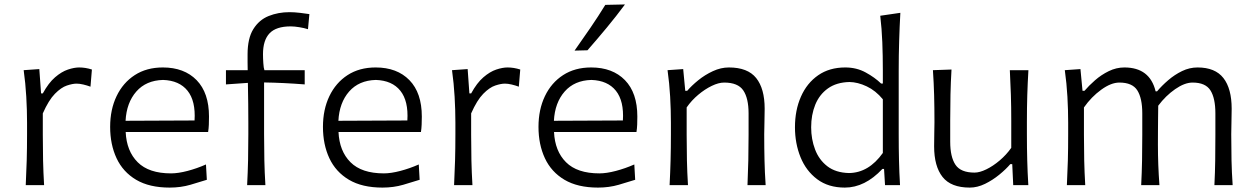

<svg xmlns="http://www.w3.org/2000/svg" viewBox="-20 -832 5637 863"><path d="M95.7 0Q98.6 -57.6 100.1 -111.1Q101.6 -164.6 101.6 -228.5V-280.8Q101.6 -337.4 98.1 -397.5Q94.7 -457.5 86.4 -516.6L156.7 -521.5L164.6 -412.1H172.4Q198.2 -459.5 227.5 -484.6Q256.8 -509.8 285.2 -519.3Q313.5 -528.8 335.9 -528.8Q364.3 -528.8 393.1 -519.5L386.7 -442.4Q371.1 -448.2 354.5 -452.1Q337.9 -456.1 324.2 -456.1Q306.2 -456.1 280.5 -447.5Q254.9 -439 226.8 -410.4Q198.7 -381.8 172.4 -322.3V-226.1Q172.4 -164.1 173.6 -110.8Q174.8 -57.6 178.2 0Z M742.7 11.2Q651.4 11.2 592 -23.9Q532.7 -59.1 503.9 -120.8Q475.1 -182.6 475.1 -261.7Q475.1 -339.4 503.9 -399.7Q532.7 -460 585.7 -494.4Q638.7 -528.8 711.9 -528.8Q808.1 -528.8 863.8 -471.7Q919.4 -414.6 919.4 -308.1Q919.4 -288.1 918.7 -271.2Q918 -254.4 915.5 -238.8H544.9Q548.8 -152.8 598.9 -102.8Q648.9 -52.7 749 -52.7Q780.8 -52.7 822.8 -63.7Q864.7 -74.7 905.8 -92.8L909.7 -23.9Q879.4 -14.2 835.9 -1.5Q792.5 11.2 742.7 11.2ZM854.5 -290.5Q859.9 -377.9 823 -424.1Q786.1 -470.2 712.9 -472.7Q636.7 -470.7 592.8 -420.7Q548.8 -370.6 544.4 -289.1Z M1090.8 0Q1093.8 -57.6 1095 -111.1Q1096.2 -164.6 1096.2 -228.5V-280.3Q1096.2 -320.8 1095.7 -364.7Q1095.2 -408.7 1094.2 -459.5L995.6 -452.6V-516.6H1093.3Q1092.8 -534.7 1092.8 -552.2Q1092.8 -569.8 1092.8 -587.9Q1092.8 -659.7 1118.7 -701.2Q1144.5 -742.7 1187.5 -760Q1230.5 -777.3 1281.2 -777.3Q1302.7 -777.3 1329.1 -774.2Q1355.5 -771 1370.6 -768.6L1364.3 -700.7Q1347.7 -706.1 1325.7 -709.7Q1303.7 -713.4 1286.6 -713.4Q1221.2 -713.4 1191.7 -682.4Q1162.1 -651.4 1162.1 -588.4Q1162.1 -569.8 1163.6 -547.9Q1165 -525.9 1168.5 -516.6H1349.6V-452.6Q1255.4 -460 1167 -461.4V-228.5Q1167 -164.6 1168.2 -111.1Q1169.4 -57.6 1172.9 0Z M1699.2 11.2Q1607.9 11.2 1548.6 -23.9Q1489.3 -59.1 1460.4 -120.8Q1431.6 -182.6 1431.6 -261.7Q1431.6 -339.4 1460.4 -399.7Q1489.3 -460 1542.2 -494.4Q1595.2 -528.8 1668.5 -528.8Q1764.6 -528.8 1820.3 -471.7Q1876 -414.6 1876 -308.1Q1876 -288.1 1875.2 -271.2Q1874.5 -254.4 1872.1 -238.8H1501.5Q1505.4 -152.8 1555.4 -102.8Q1605.5 -52.7 1705.6 -52.7Q1737.3 -52.7 1779.3 -63.7Q1821.3 -74.7 1862.3 -92.8L1866.2 -23.9Q1835.9 -14.2 1792.5 -1.5Q1749 11.2 1699.2 11.2ZM1811 -290.5Q1816.4 -377.9 1779.5 -424.1Q1742.7 -470.2 1669.4 -472.7Q1593.3 -470.7 1549.3 -420.7Q1505.4 -370.6 1501 -289.1Z M2021 0Q2023.9 -57.6 2025.4 -111.1Q2026.9 -164.6 2026.9 -228.5V-280.8Q2026.9 -337.4 2023.4 -397.5Q2020 -457.5 2011.7 -516.6L2082 -521.5L2089.8 -412.1H2097.7Q2123.5 -459.5 2152.8 -484.6Q2182.1 -509.8 2210.4 -519.3Q2238.8 -528.8 2261.2 -528.8Q2289.6 -528.8 2318.4 -519.5L2312 -442.4Q2296.4 -448.2 2279.8 -452.1Q2263.2 -456.1 2249.5 -456.1Q2231.4 -456.1 2205.8 -447.5Q2180.2 -439 2152.1 -410.4Q2124 -381.8 2097.7 -322.3V-226.1Q2097.7 -164.1 2098.9 -110.8Q2100.1 -57.6 2103.5 0Z M2668 11.2Q2576.7 11.2 2517.3 -23.9Q2458 -59.1 2429.2 -120.8Q2400.4 -182.6 2400.4 -261.7Q2400.4 -339.4 2429.2 -399.7Q2458 -460 2511 -494.4Q2564 -528.8 2637.2 -528.8Q2733.4 -528.8 2789.1 -471.7Q2844.7 -414.6 2844.7 -308.1Q2844.7 -288.1 2844 -271.2Q2843.3 -254.4 2840.8 -238.8H2470.2Q2474.1 -152.8 2524.2 -102.8Q2574.2 -52.7 2674.3 -52.7Q2706.1 -52.7 2748 -63.7Q2790 -74.7 2831.1 -92.8L2835 -23.9Q2804.7 -14.2 2761.2 -1.5Q2717.8 11.2 2668 11.2ZM2779.8 -290.5Q2785.2 -377.9 2748.3 -424.1Q2711.4 -470.2 2638.2 -472.7Q2562 -470.7 2518.1 -420.7Q2474.1 -370.6 2469.7 -289.1ZM2562.5 -604.5Q2599.1 -656.2 2634 -707.3Q2668.9 -758.3 2700.7 -810.1L2789.1 -812Q2750 -759.3 2707.5 -708Q2665 -656.7 2620.6 -606Z M2989.7 0Q2992.7 -57.6 2994.1 -111.1Q2995.6 -164.6 2995.6 -228.5V-280.8Q2995.6 -337.4 2992.2 -397.5Q2988.8 -457.5 2980.5 -516.6L3050.8 -521.5L3060.1 -423.8H3068.8Q3088.4 -446.8 3118.4 -471.2Q3148.4 -495.6 3184.3 -512.2Q3220.2 -528.8 3256.3 -528.8Q3340.8 -528.8 3378.9 -481.2Q3417 -433.6 3417 -343.3Q3417 -310.1 3416 -280.8Q3415 -251.5 3415 -228.5Q3415 -164.6 3416.3 -111.1Q3417.5 -57.6 3421.4 0H3339.8Q3342.3 -57.6 3343.5 -110.8Q3344.7 -164.1 3344.7 -226.1V-322.3Q3344.7 -390.6 3320.8 -425.8Q3296.9 -460.9 3234.9 -460.9Q3210 -460.9 3179.2 -446Q3148.4 -431.2 3118.4 -406Q3088.4 -380.9 3066.4 -349.1V-226.1Q3066.4 -164.1 3067.6 -110.8Q3068.8 -57.6 3072.3 0Z M3777.3 11.2Q3703.1 11.2 3653.1 -26.4Q3603 -64 3578.1 -125.7Q3553.2 -187.5 3553.2 -259.8Q3553.2 -336.9 3580.1 -397.7Q3606.9 -458.5 3657.5 -493.7Q3708 -528.8 3779.3 -528.8Q3830.1 -528.8 3871.1 -506.3Q3912.1 -483.9 3940.4 -456.5H3948.2V-515.1Q3948.2 -581.1 3945.8 -642.1Q3943.4 -703.1 3936.5 -761.2L4026.9 -774.4Q4023.4 -710.9 4021.5 -647.2Q4019.5 -583.5 4019.5 -515.1V-228.5Q4019.5 -164.6 4020.8 -111.1Q4022 -57.6 4025.4 0H3958L3953.6 -72.8H3946.3Q3867.7 11.2 3777.3 11.2ZM3795.9 -54.2Q3884.8 -55.2 3948.2 -144.5V-385.7Q3916 -424.8 3875.7 -443.8Q3835.4 -462.9 3797.9 -463.4Q3739.7 -461.9 3701.4 -434.6Q3663.1 -407.2 3644.5 -361.6Q3626 -315.9 3626 -259.8Q3626 -206.5 3643.6 -160.2Q3661.1 -113.8 3698.7 -84.7Q3736.3 -55.7 3795.9 -54.2Z M4338.9 11.2Q4254.4 11.2 4216.6 -36.6Q4178.7 -84.5 4178.7 -174.3Q4178.7 -207.5 4179.4 -233.2Q4180.2 -258.8 4180.2 -282.7Q4180.2 -349.6 4178.7 -404.3Q4177.2 -459 4173.3 -516.6L4256.8 -519.5Q4253.4 -461.9 4252.2 -406.7Q4251 -351.6 4251 -289.6V-194.8Q4251 -126.5 4274.7 -91.3Q4298.3 -56.2 4360.4 -56.2Q4383.3 -56.2 4413.3 -70.8Q4443.4 -85.4 4473.4 -110.8Q4503.4 -136.2 4525.4 -167.5V-289.6Q4525.4 -351.6 4523.7 -405.3Q4522 -459 4519 -516.6H4602.5Q4599.1 -459 4597.4 -404.3Q4595.7 -349.6 4595.7 -282.7V-228.5Q4595.7 -164.6 4597.2 -111.1Q4598.6 -57.6 4602.1 0H4534.2L4529.8 -94.2H4521Q4501.5 -71.3 4471.7 -46.9Q4441.9 -22.5 4407.5 -5.6Q4373 11.2 4338.9 11.2Z M5438.5 0Q5441.4 -57.6 5442.1 -110.8Q5442.9 -164.1 5442.9 -226.1V-322.3Q5442.9 -390.6 5420.7 -425.8Q5398.4 -460.9 5340.3 -460.9Q5304.7 -460.9 5262 -431.2Q5219.2 -401.4 5186 -356.9Q5185.5 -333 5185.3 -301.5Q5185.1 -270 5184.8 -238.5Q5184.6 -207 5184.6 -182.6Q5184.6 -133.8 5186.3 -90.1Q5188 -46.4 5191.4 0H5109.4Q5112.3 -57.6 5113.3 -110.8Q5114.3 -164.1 5114.3 -226.1V-322.3Q5114.3 -390.6 5092 -425.8Q5069.8 -460.9 5011.2 -460.9Q4974.1 -460.9 4929.7 -428.7Q4885.3 -396.5 4852.1 -349.1V-226.1Q4852.1 -164.1 4853.3 -110.8Q4854.5 -57.6 4857.9 0H4775.4Q4778.3 -57.6 4779.8 -111.1Q4781.2 -164.6 4781.2 -228.5V-280.8Q4781.2 -337.4 4777.8 -397.5Q4774.4 -457.5 4766.1 -516.6L4836.4 -521.5L4845.7 -423.8H4854.5Q4874 -446.8 4901.9 -471.2Q4929.7 -495.6 4963.6 -512.2Q4997.6 -528.8 5033.7 -528.8Q5148.4 -528.8 5174.3 -421.4H5180.7Q5202.1 -446.8 5230.7 -471.4Q5259.3 -496.1 5293 -512.5Q5326.7 -528.8 5362.8 -528.8Q5441.9 -528.8 5479 -481.2Q5516.1 -433.6 5516.1 -343.3Q5516.1 -310.1 5515.1 -280.8Q5514.2 -251.5 5514.2 -228.5Q5514.2 -164.6 5515.4 -111.1Q5516.6 -57.6 5520.5 0Z"/></svg>

Font: Pinar Regular
Style: Regular
Weight: 400
Designer: Amin Abedi
Version: Version 3.000